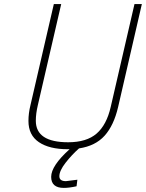

<svg xmlns="http://www.w3.org/2000/svg" viewBox="-20 -720 713 938"><path d="M155 -130Q155 -25 313 -25Q403 -25 452 -67.5Q501 -110 521 -198L637 -700H673L557 -197Q536 -107 491 -57Q446 -7 366 5Q331 36 300.5 75Q270 114 270 141Q270 165 302 165L358 158L354 190Q318 198 292 198Q230 198 230 144Q230 90 320 9H311Q221 9 170 -25.5Q119 -60 119 -129Q119 -167 129 -207L243 -700H279L165 -207Q155 -165 155 -130Z"/></svg>

Font: TitilliumWebThinItalic
Style: Thin Italic
Weight: 200
Italic angle: -13°
Version: Version 1.001;PS 57.000;hotconv 1.0.70;makeotf.lib2.5.55311